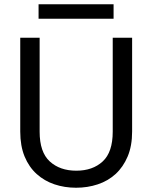

<svg xmlns="http://www.w3.org/2000/svg" viewBox="-20 -874 715 901"><path d="M75 -697H166V-256Q166 -160 213.5 -116.5Q261 -73 338 -73Q415 -73 462 -116.5Q509 -160 509 -256V-697H600V-257Q600 -189 579 -139.5Q558 -90 522.5 -57.5Q487 -25 439 -9Q391 7 337 7Q283 7 235.5 -9Q188 -25 152 -57.5Q116 -90 95.5 -139.5Q75 -189 75 -257ZM161 -854H513V-786H161Z"/></svg>

Font: Poppins
Style: Regular
Weight: 400
Designer: Ninad Kale (Devanagari), Jonny Pinhorn (Latin)
Foundry: Indian Type Foundry
Version: Version 3.002 2017